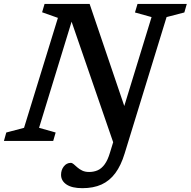

<svg xmlns="http://www.w3.org/2000/svg" viewBox="-42 -718 972 978"><path d="M603 -143 546 40 313 -635.5 330.5 -633 157 -67 241.5 -43 229 0H-22L-10 -43L80.5 -67L253 -627L172.5 -655.5L185 -698H414.5ZM593 63.5Q574.5 124.5 545.5 163.8Q516.5 203 475.2 221.8Q434 240.5 377.5 240.5Q324.5 240.5 296.8 221.8Q269 203 269 172.5Q269 148 282.8 130Q296.5 112 318.5 111.5Q325.5 111.5 333.2 118.2Q341 125 351.8 134.5Q362.5 144 377 151Q391.5 158 412 158Q435.5 158 455.2 149.5Q475 141 491 119.2Q507 97.5 518.5 58.5L730 -631L645.5 -654.5L658.5 -698H909.5L897 -654.5L806.5 -631Z"/></svg>

Font: Newsreader 9pt Medium
Style: Italic
Weight: 500
Italic angle: -17°
Designer: Hugues Gentile
Foundry: Production Type
Version: Version 1.003